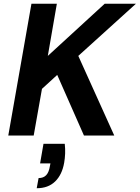

<svg xmlns="http://www.w3.org/2000/svg" viewBox="-20 -720 742 1020"><path d="M24 0 147 -700H282L234 -423L536 -700H702L396 -423L587 0H426L284 -322L203 -248L159 0ZM175 280 185 226Q211 226 225.5 210.5Q240 195 245 163L248 148H193L211 44H324Q327 71 326 96Q325 121 321 144Q310 208 273 244Q236 280 175 280Z"/></svg>

Font: DM Sans 20pt
Style: Bold Italic
Weight: 700
Italic angle: -10°
Version: Version 4.004;gftools[0.9.30]